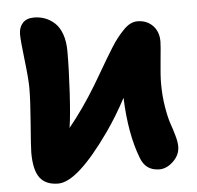

<svg xmlns="http://www.w3.org/2000/svg" viewBox="-52 -775 850 830"><g transform="rotate(-5 373.0 -360.0)"><path d="M168 2Q113.8 2 88.4 -31.7Q63 -65.4 63 -141.1Q63 -163.6 71 -264.4Q79.1 -365.2 79.1 -420.9Q79.1 -459.5 69.1 -543.5Q59.1 -627.4 59.1 -654.8Q59.1 -685.1 75.9 -703.6Q92.8 -722.2 125 -722.2Q150.4 -722.2 172.9 -713.9Q195.3 -705.6 214.6 -688Q233.9 -670.4 245.4 -638.7Q256.8 -606.9 256.8 -564Q256.8 -484.9 251 -384.3Q245.1 -283.7 237.8 -237.8L236.8 -232.9Q300.3 -310.5 358.9 -407.2Q371.6 -428.2 390.6 -460.9Q409.7 -493.7 422.1 -514.6Q434.6 -535.6 451.2 -562.3Q467.8 -588.9 481 -605.2Q494.1 -621.6 509.3 -637.2Q524.4 -652.8 539.3 -659.9Q554.2 -667 568.8 -667Q609.4 -667 635.3 -640.9Q661.1 -614.7 661.1 -571.8Q661.1 -554.7 654.5 -489.7Q647.9 -424.8 647.9 -391.1Q647.9 -336.9 655.8 -289.3Q663.6 -241.7 673.1 -214.6Q682.6 -187.5 690.4 -159.7Q698.2 -131.8 698.2 -112.8Q698.2 -76.2 669.4 -48.6Q640.6 -21 608.9 -21Q548.8 -21 527.8 -79.1Q486.3 -187.5 481 -342.8Q440.9 -267.1 396 -203.1Q251.5 2 168 2Z"/></g></svg>

Font: Shantell Sans Irregular
Style: Regular
Weight: 800
Designer: Stephen Nixon, Anya Danilova, Shantell Martin
Foundry: Arrow Type
Version: Version 1.006;[9816181b4]